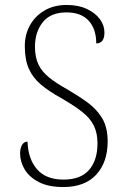

<svg xmlns="http://www.w3.org/2000/svg" viewBox="-20 -744 502 774"><path d="M235 10Q175 10 136.5 -10Q98 -30 79.5 -61Q61 -92 61 -126Q61 -145 68.5 -159Q76 -173 91 -173Q93 -104 129 -62Q165 -20 236 -20Q305 -20 339 -59Q373 -98 373 -166Q373 -208 358 -238Q343 -268 310.5 -293.5Q278 -319 226 -349Q177 -376 144.5 -403.5Q112 -431 96 -467.5Q80 -504 80 -558Q80 -605 101 -642.5Q122 -680 160 -702Q198 -724 249 -724Q296 -724 330 -708Q364 -692 382.5 -667Q401 -642 401 -613Q401 -569 368 -569Q368 -627 337.5 -660.5Q307 -694 248 -694Q184 -694 152.5 -654.5Q121 -615 121 -556Q121 -513 135 -484Q149 -455 177.5 -432Q206 -409 249 -385Q294 -359 331.5 -332Q369 -305 391.5 -268Q414 -231 414 -174Q414 -90 368 -40Q322 10 235 10Z"/></svg>

Font: Noto Serif SemiCondensed ExtraLight
Style: Regular
Weight: 200
Width: 4
Designer: Monotype Design Team
Foundry: Monotype Imaging Inc.
Version: Version 2.014